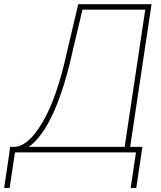

<svg xmlns="http://www.w3.org/2000/svg" viewBox="-58 -731 774 921"><path d="M290 -483.9Q252 -309.1 198.2 -190.4Q144.5 -71.8 79.6 -26.4H540L638.7 -684.6H337.4ZM7.8 -26.4Q76.7 -26.4 146.2 -144.8Q215.8 -263.2 263.7 -483.9L317.4 -710.9H668.9L566.4 -26.4H625L595.7 170.4H568.8L594.2 0H13.7L-11.7 170.4H-38.1L-12.7 0H-13.2L-9.3 -26.4Z"/></svg>

Font: Roboto-ThinItalic
Style: Italic
Weight: 250
Italic angle: -12°
Designer: Google
Version: Version 1.100141; 2013; ttfautohint (v0.94.14-c901) -l 8 -r 